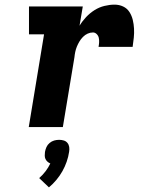

<svg xmlns="http://www.w3.org/2000/svg" viewBox="-20 -548 640 828"><path d="M104 0 170 -400H105V-520H337L323 -437Q335 -457 351.5 -474.5Q368 -492 388 -504.5Q408 -517 430.5 -522.5Q453 -528 474 -528Q494 -528 511 -520Q528 -512 538 -496.5Q548 -481 552.5 -462.5Q557 -444 558 -424.5Q559 -405 557 -385.5Q555 -366 552 -346H405Q407 -356 407.5 -366Q408 -376 406 -385Q404 -394 397 -401Q390 -408 381 -408Q369 -408 358 -403Q347 -398 338 -389Q329 -380 322.5 -369Q316 -358 311.5 -347Q307 -336 304.5 -324Q302 -312 301 -301L251 0ZM191 260 149 220Q164 207 176.5 190.5Q189 174 197 157Q190 154 184.5 149Q179 144 176 137.5Q173 131 173 123Q173 115 174 107Q176 96 180.5 86Q185 76 194 68.5Q203 61 213.5 58Q224 55 235 55Q246 55 255.5 58Q265 61 271 68.5Q277 76 278.5 86Q280 96 278 107Q275 128 267.5 149.5Q260 171 249 190.5Q238 210 223 228Q208 246 191 260Z"/></svg>

Font: Iosevka Etoile Heavy
Style: Italic
Weight: 900
Italic angle: -9°
Designer: Belleve Invis
Foundry: Belleve Invis
Version: Version 22.1.2; ttfautohint (v1.8.4)